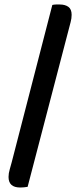

<svg xmlns="http://www.w3.org/2000/svg" viewBox="-20 -727 355 855"><path d="M103 105Q86 108 70 108Q18 108 18 61Q18 45 23.5 26.5Q29 8 32 -4L213 -705Q222 -707 230 -707Q238 -707 246 -707Q270 -707 284.5 -696.5Q299 -686 299 -661Q299 -645 294.5 -628.5Q290 -612 286 -596Z"/></svg>

Font: Baloo Paaji 2 Medium
Style: Regular
Weight: 500
Designer: Shuchita Grover, Noopur Datye and Ek Type
Foundry: Ek Type
Version: Version 1.640;hotconv 1.0.111;makeotfexe 2.5.65597; ttfautoh